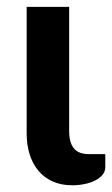

<svg xmlns="http://www.w3.org/2000/svg" viewBox="-20 -533 326 558"><path d="M57.5 -513H181V-152Q181 -119 194.5 -102Q208 -85 239.5 -85H286V-47.5Q286 -34.5 277.8 -24.8Q269.5 -15 256 -8.2Q242.5 -1.5 225.2 2Q208 5.5 190.5 5.5Q157.5 5.5 132.8 -5.8Q108 -17 91.2 -37.2Q74.5 -57.5 66 -85Q57.5 -112.5 57.5 -145Z"/></svg>

Font: Lato
Style: Bold
Weight: 700
Designer: Lukasz Dziedzic
Foundry: tyPoland Lukasz Dziedzic
Version: Version 2.007; 2014-02-27